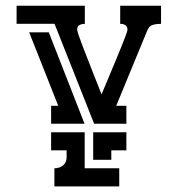

<svg xmlns="http://www.w3.org/2000/svg" viewBox="-20 -664 633 684"><path d="M315.4 -223.1 174.3 -579.1H39.1V-643.6H282.2V-579.1Q272 -579.1 263.4 -575Q254.9 -570.8 254.9 -558.1Q254.9 -554.2 260.5 -537.6Q266.1 -521 275.1 -497.8Q284.2 -474.6 294.7 -447.5Q305.2 -420.4 314.7 -396.2Q324.2 -372.1 331.8 -353.3Q339.4 -334.5 341.8 -327.6Q344.2 -334 352.1 -352.5Q359.9 -371.1 370.1 -395.5Q380.4 -419.9 391.6 -447Q402.8 -474.1 412.4 -497.6Q421.9 -521 428 -537.6Q434.1 -554.2 434.1 -557.6Q434.1 -569.8 426.5 -574.5Q418.9 -579.1 408.2 -579.1V-643.6H553.7V-579.1Q537.6 -579.1 524.4 -575.4Q511.2 -571.8 504.4 -554.7L394 -287.1H430.2V-223.1ZM162.1 -192.9H281.7V-64.5H404.8V0H173.8V-64.5Q191.9 -64.5 204.6 -74.7Q217.3 -85 217.3 -104V-128.4H162.1ZM162.1 -287.1H187.5L84 -548.8H153.8L281.2 -223.1H162.1ZM312 -94.7V-192.9H430.2V-128.4H376.5V-94.7Z"/></svg>

Font: Isar CAT
Style: Regular
Weight: 400
Designer: Digitized by Peter Wiegel
Foundry: CAT-Fonts, Peter Wiegel
Version: Version 1.000; ttfautohint (v1.3)